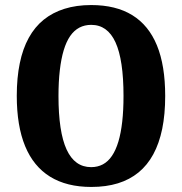

<svg xmlns="http://www.w3.org/2000/svg" viewBox="-20 -730 720 760"><path d="M341.4 10Q244.1 10 178.3 -30.6Q112.6 -71.3 79.5 -151.4Q46.4 -231.6 46.4 -350.8Q46.4 -422.2 58.3 -479.7Q70.1 -537.2 93.9 -580.3Q117.6 -623.4 153 -652Q188.3 -680.5 235.3 -695.2Q282.3 -710 340.8 -710Q438.7 -710 503.6 -670Q568.5 -630 601.2 -550.4Q633.9 -470.7 633.9 -350.2Q633.9 -277.8 622.1 -220Q610.2 -162.3 586.8 -119.3Q563.5 -76.3 528.4 -47.5Q493.4 -18.8 446.8 -4.4Q400.2 10 341.4 10ZM340.7 -68.4Q366.5 -68.4 387.2 -79.4Q408 -90.5 423.2 -113.1Q438.4 -135.6 448.6 -169.4Q458.7 -203.3 463.8 -248.4Q468.9 -293.5 468.9 -350.3Q468.9 -492.8 437.3 -562.2Q405.7 -631.6 341 -631.6Q315.2 -631.6 294.2 -620.7Q273.3 -609.7 257.8 -587.4Q242.4 -565.1 232.2 -531.2Q222 -497.3 216.8 -452Q211.5 -406.8 211.5 -350.3Q211.5 -207.9 243.6 -138.2Q275.7 -68.4 340.7 -68.4Z"/></svg>

Font: Sutasoma
Style: Regular
Weight: 400
Designer: Izhar Fathurrohim, Akbar Rohmanto, Arusyal Khofiqoini
Foundry: Kiwari Kolektiv
Version: Version 1.102